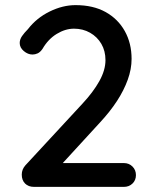

<svg xmlns="http://www.w3.org/2000/svg" viewBox="-20 -730 586 750"><path d="M464 -93Q484 -93 497.5 -79.5Q511 -66 511 -46Q511 -26 497.5 -13Q484 0 464 0H113Q91 0 78 -13Q65 -26 65 -48Q65 -68 79 -84L302 -325Q344 -370 368 -413Q392 -456 392 -495Q392 -531 376 -558.5Q360 -586 332 -602Q304 -618 269 -618Q235 -618 201.5 -597.5Q168 -577 146 -539Q137 -526 127 -521.5Q117 -517 107 -517Q89 -517 73 -530.5Q57 -544 57 -562Q57 -576 66 -589Q75 -602 89 -616Q123 -660 174 -685Q225 -710 275 -710Q344 -710 392.5 -683Q441 -656 467.5 -608.5Q494 -561 494 -500Q494 -460 479 -418.5Q464 -377 437 -335.5Q410 -294 371 -252L216 -83L205 -93Z"/></svg>

Font: Quicksand Light SemiBold
Style: Regular
Weight: 600
Version: Version 3.004